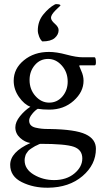

<svg xmlns="http://www.w3.org/2000/svg" viewBox="-20 -668 503 910"><path d="M370.1 83Q370.1 42 330.1 27.8Q290 13.7 170.9 13.7Q168.9 13.7 165 15.6Q164.1 16.6 156.2 20Q148.4 23.4 146.5 24.4Q144.5 25.4 137.7 29.8Q130.9 34.2 128.4 35.6Q126 37.1 120.1 41.5Q114.3 45.9 112.3 49.3Q110.4 52.7 106.4 57.6Q102.5 62.5 101.1 67.4Q99.6 72.3 98.1 78.6Q96.7 85 96.7 91.8Q96.7 133.8 140.1 159.7Q183.6 185.5 236.3 185.5Q294.9 185.5 332.5 154.3Q370.1 123 370.1 83ZM120.1 -289.1Q120.1 -244.1 147.9 -212.9Q175.8 -181.6 212.9 -181.6Q251 -181.6 275.9 -210.9Q300.8 -240.2 300.8 -281.2Q300.8 -326.2 272.9 -357.4Q245.1 -388.7 208 -388.7Q169.9 -388.7 145 -359.4Q120.1 -330.1 120.1 -289.1ZM211.9 -421.9Q248 -421.9 294.9 -409.2Q341.8 -396.5 372.1 -396.5H428.7Q434.6 -394.5 434.6 -372.1Q434.6 -358.4 428.7 -358.4H359.4Q355.5 -358.4 355.5 -355.5L365.2 -332Q376 -308.6 376 -285.2Q376 -232.4 329.1 -190.4Q282.2 -148.4 213.9 -148.4Q182.6 -148.4 159.2 -152.3Q146.5 -145.5 132.3 -127.9Q118.2 -110.4 118.2 -96.7Q118.2 -83 126 -74.7Q133.8 -66.4 148.4 -63Q163.1 -59.6 176.8 -58.1Q190.4 -56.6 209 -56.6Q213.9 -56.6 215.8 -56.6Q336.9 -54.7 385.7 -31.7Q434.6 -8.8 434.6 37.1Q434.6 112.3 371.1 166.5Q307.6 220.7 208 221.7Q138.7 222.7 83.5 195.3Q28.3 168 28.3 113.3Q28.3 52.7 124 9.8Q97.7 5.9 75.2 -14.6Q52.7 -35.2 52.7 -64.5Q52.7 -89.8 74.7 -117.2Q96.7 -144.5 124 -162.1Q94.7 -172.9 69.8 -208.5Q44.9 -244.1 44.9 -285.2Q44.9 -342.8 93.3 -382.3Q141.6 -421.9 211.9 -421.9ZM257.8 -525.4Q257.8 -503.9 239.3 -487.8Q220.7 -471.7 180.7 -471.7Q171.9 -478.5 165.5 -494.6Q159.2 -510.7 159.2 -523.4Q159.2 -567.4 185.5 -599.6Q211.9 -631.8 239.3 -646.5Q241.2 -648.4 247.1 -648.4Q266.6 -648.4 266.6 -641.6L244.1 -620.1Q221.7 -597.7 221.7 -584Q221.7 -571.3 239.7 -555.7Q257.8 -540 257.8 -525.4Z"/></svg>

Font: Crimson Text
Style: Roman
Weight: 400
Version: Version 0.13